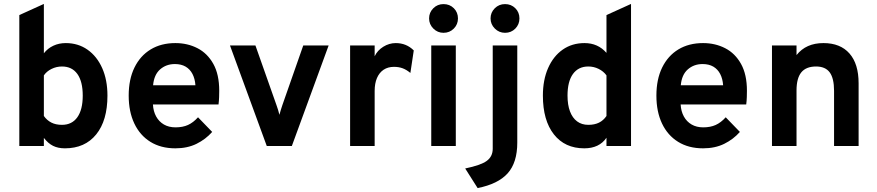

<svg xmlns="http://www.w3.org/2000/svg" viewBox="-20 -742 4458 976"><path d="M310 12Q275 12 249.7 -0.6Q224.4 -13.2 203 -41V0H78.2V-665.4L203 -722V-471.2Q222.5 -496.2 251.2 -509.6Q279.8 -523 314.2 -523Q377.4 -523 425 -489.4Q472.7 -455.9 499.5 -395.8Q526.2 -335.6 526.2 -256Q526.2 -129.4 469 -58.7Q411.7 12 310 12ZM295 -107.4Q345.8 -107.4 373.2 -146Q400.6 -184.6 400.6 -256Q400.6 -327.7 373.3 -365.9Q346 -404 295 -404Q266.8 -404 241.9 -391.6Q216.9 -379.3 203 -358.8V-152.4Q218.4 -130.5 240.9 -119Q263.3 -107.4 295 -107.4Z M871.4 12Q797.8 12 744.5 -21Q691.3 -54 662.8 -114.2Q634.2 -174.4 634.2 -256Q634.2 -338.7 663.5 -398.6Q692.7 -458.5 746 -490.8Q799.2 -523 871.4 -523Q933.4 -523 984 -496.9Q1034.5 -470.9 1064.5 -417.1Q1094.4 -363.4 1094.4 -280.6Q1094.4 -267.4 1093.8 -248.6Q1093.2 -229.9 1090.8 -211H757.4Q759.4 -175.9 773.8 -149.8Q788.2 -123.6 813.2 -109.1Q838.2 -94.6 872.2 -94.6Q908.6 -94.6 935.5 -106.7Q962.3 -118.8 986.6 -145.8L1058.6 -71.4Q1025.6 -33.9 979 -10.9Q932.4 12 871.4 12ZM758.2 -308.6H973.4Q971 -341.9 958.4 -366.1Q945.8 -390.3 923.4 -403.4Q901 -416.4 869 -416.4Q824.9 -416.4 794 -389.4Q763.1 -362.4 758.2 -308.6Z M1336 0 1149 -511H1278.4L1385.6 -207.2Q1389.8 -196.2 1393.5 -183.6Q1397.2 -171 1400.4 -158.4Q1403.8 -171 1407.5 -183.4Q1411.3 -195.9 1415.2 -207.2L1521.6 -511H1650.6L1463.6 0Z M1759.7 0V-511H1884.5V-456Q1898.4 -485.7 1928.4 -504.4Q1958.4 -523 1991.7 -523Q2046 -523 2083.3 -485.6L2066.1 -371.2Q2045.7 -388.1 2026.2 -395.1Q2006.6 -402.2 1982.9 -402.2Q1952 -402.2 1930.1 -387.6Q1908.2 -373 1896.3 -345.5Q1884.5 -318 1884.5 -279.6V0Z M2172.2 0V-511H2297V0ZM2234.4 -575.2Q2204.4 -575.2 2182.8 -596.8Q2161.2 -618.4 2161.2 -648.4Q2161.2 -678.5 2182.5 -699.9Q2203.8 -721.2 2234.4 -721.2Q2266 -721.2 2287 -700.2Q2308 -679.1 2308 -648.4Q2308 -617.8 2286.7 -596.5Q2265.4 -575.2 2234.4 -575.2Z M2407.9 214 2344.7 114.4Q2423.7 98.1 2454.2 75.9Q2484.7 53.7 2484.7 13.8V-511H2609.5V-17Q2609.5 84.6 2560.6 139.1Q2511.7 193.5 2407.9 214ZM2547.3 -575.2Q2517.1 -575.2 2495.4 -596.8Q2473.7 -618.4 2473.7 -648.4Q2473.7 -678.5 2495.1 -699.9Q2516.5 -721.2 2547.3 -721.2Q2578.5 -721.2 2599.5 -700.2Q2620.5 -679.3 2620.5 -648.4Q2620.5 -617.8 2599.4 -596.5Q2578.3 -575.2 2547.3 -575.2Z M2950.1 12Q2851.4 12 2795.6 -59Q2739.7 -130.1 2739.7 -256Q2739.7 -335.9 2766.2 -396Q2792.7 -456.2 2840.2 -489.6Q2887.8 -523 2951.3 -523Q3019.7 -523 3062.9 -473.2V-665.4L3187.7 -722V0H3062.9V-41.8Q3026.2 12 2950.1 12ZM2970.5 -107.4Q3002.6 -107.4 3025.1 -118.7Q3047.6 -129.9 3062.9 -152.4V-358.8Q3047.6 -379.8 3022.9 -391.9Q2998.2 -404 2970.5 -404Q2920.1 -404 2892.5 -365.9Q2864.9 -327.7 2864.9 -256Q2864.9 -208.9 2877.4 -175.8Q2889.9 -142.6 2913.5 -125Q2937.1 -107.4 2970.5 -107.4Z M3553.9 12Q3480.3 12 3427.1 -21Q3373.8 -54 3345.2 -114.2Q3316.7 -174.4 3316.7 -256Q3316.7 -338.7 3345.9 -398.6Q3375.2 -458.5 3428.4 -490.8Q3481.7 -523 3553.9 -523Q3615.9 -523 3666.4 -496.9Q3717 -470.9 3746.9 -417.1Q3776.9 -363.4 3776.9 -280.6Q3776.9 -267.4 3776.3 -248.6Q3775.7 -229.9 3773.3 -211H3439.9Q3441.9 -175.9 3456.3 -149.8Q3470.7 -123.6 3495.7 -109.1Q3520.7 -94.6 3554.7 -94.6Q3591.1 -94.6 3617.9 -106.7Q3644.8 -118.8 3669.1 -145.8L3741.1 -71.4Q3708.1 -33.9 3661.5 -10.9Q3614.9 12 3553.9 12ZM3440.7 -308.6H3655.9Q3653.5 -341.9 3640.9 -366.1Q3628.3 -390.3 3605.9 -403.4Q3583.5 -416.4 3551.5 -416.4Q3507.4 -416.4 3476.5 -389.4Q3445.6 -362.4 3440.7 -308.6Z M3904.2 0V-511H4029V-462Q4053.4 -492.7 4087.6 -507.9Q4121.8 -523 4165.8 -523Q4251.6 -523 4298.1 -470.2Q4344.6 -417.4 4344.6 -318.6V0H4219.8V-280.2Q4219.8 -344.4 4197.6 -374.2Q4175.5 -404 4128.4 -404Q4077.7 -404 4053.3 -374.2Q4029 -344.4 4029 -282.2V0Z"/></svg>

Font: Overpass
Style: Regular
Weight: 400
Designer: Delve Withrington, Dave Bailey, Thomas Jockin
Foundry: Delve Fonts LLC
Version: Version 4.000